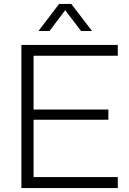

<svg xmlns="http://www.w3.org/2000/svg" viewBox="-20 -958 657 978"><path d="M89 0V-729H580V-674H135L151 -689V-41L135 -56H580V0ZM135 -348V-400H532V-348ZM176 -800 281 -938H343L449 -800H393L312 -906L232 -800Z"/></svg>

Font: Mona Sans Light
Style: Regular
Weight: 300
Designer: Deni Anggara
Foundry: GitHub
Version: Version 2.000